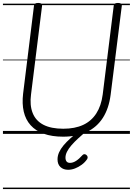

<svg xmlns="http://www.w3.org/2000/svg" viewBox="-20 -910 903 1305"><path d="M409 19Q333 19 277.5 -1Q222 -21 188 -59Q154 -97 141.5 -151Q129 -205 137 -273L211 -871Q212 -881 218.5 -885.5Q225 -890 240 -890Q254 -890 260.5 -885.5Q267 -881 266 -871L191 -269Q181 -195 202 -142Q223 -89 275 -62Q327 -35 410 -35Q489 -35 545 -61Q601 -87 634.5 -139Q668 -191 678 -267L753 -871Q754 -881 760.5 -885.5Q767 -890 782 -890Q810 -890 808 -871L732 -266Q720 -173 679.5 -109.5Q639 -46 571 -13.5Q503 19 409 19ZM443 244Q411 244 391 225.5Q371 207 371 173Q371 149 381.5 125.5Q392 102 411.5 78.5Q431 55 459.5 29.5Q488 4 524 -25L565 -22V-17Q536 8 510.5 31.5Q485 55 465.5 77.5Q446 100 435.5 121Q425 142 425 161Q425 178 432.5 187.5Q440 197 456 197Q476 197 497 183.5Q518 170 540 145Q545 139 552 138Q559 137 567 143Q574 149 575.5 156.5Q577 164 572 172Q557 194 535 210Q513 226 489.5 235Q466 244 443 244ZM0 365H863V375H0ZM0 -20H863V0H0ZM0 -505H863V-500H0ZM0 -885H863V-875H0Z"/></svg>

Font: Playwrite GB S Guides
Style: Italic
Weight: 400
Italic angle: -7.01216°
Designer: Veronika Burian, José Scaglione
Foundry: TypeTogether
Version: Version 1.002